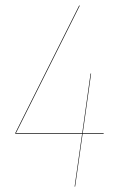

<svg xmlns="http://www.w3.org/2000/svg" viewBox="-20 -690 446 710"><path d="M363.8 -198.2 362.8 -195.8H285.6L257.8 0H255.9L283.7 -195.8H36.1L37.1 -199.2L272.9 -669.9L274.9 -668.9L39.1 -198.2H284.2L314.9 -418H316.9L286.1 -198.2Z"/></svg>

Font: Fira Sans Compressed Two
Style: Italic
Weight: 100
Width: 3
Italic angle: -8°
Designer: Carrois Corporate & Edenspiekermann AG
Foundry: Carrois Corporate GbR & Edenspiekermann AG
Version: Version 4.203;PS 004.203;hotconv 1.0.88;makeotf.lib2.5.64775